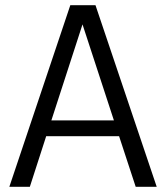

<svg xmlns="http://www.w3.org/2000/svg" viewBox="-20 -720 640 740"><path d="M16 0 251 -700H348L584 0H503L439 -195H158L95 0ZM178 -256H419L298 -626Z"/></svg>

Font: Red Hat Mono VF Light
Style: Regular
Weight: 300
Monospace: yes
Designer: Pentagram, MCKL
Foundry: Pentagram, MCKL
Version: Version 1.023